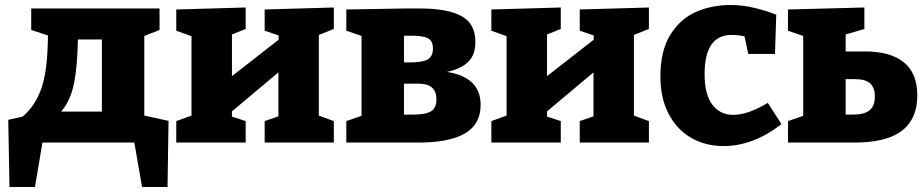

<svg xmlns="http://www.w3.org/2000/svg" viewBox="-20 -571 3701 769"><path d="M558 -108 655 -87 651 178H549L518 0H150L120 178H18L13 -91L71 -104Q123 -149 147 -220.5Q171 -292 172 -429L105 -451V-537H619V-451L558 -427ZM388 -413H292Q290 -303 276 -235Q262 -167 225 -124H388Z M1317 -541V-455L1257 -431V-108L1317 -86V0H1040V-86L1095 -105V-281L909 -125V-104L964 -86V0H686V-86L747 -108V-426L686 -448V-533L964 -541V-455L909 -433V-266L1096 -412V-429L1040 -448V-533Z M1905 -151Q1905 -73 1842 -36.5Q1779 0 1656 0H1367V-86L1428 -107V-427L1367 -448V-533L1598 -537H1664Q1771 -537 1827.5 -507Q1884 -477 1884 -403Q1884 -351 1855 -323Q1826 -295 1770 -283Q1905 -262 1905 -151ZM1598 -428V-321H1620Q1672 -321 1693 -333Q1714 -345 1714 -377Q1714 -407 1694.5 -417.5Q1675 -428 1630 -428ZM1634 -112Q1684 -112 1706 -125Q1728 -138 1728 -173Q1728 -205 1710 -220.5Q1692 -236 1654 -236H1598V-112Z M2579 -541V-455L2519 -431V-108L2579 -86V0H2302V-86L2357 -105V-281L2171 -125V-104L2226 -86V0H1948V-86L2009 -108V-426L1948 -448V-533L2226 -541V-455L2171 -433V-266L2358 -412V-429L2302 -448V-533Z M3110 -74Q2997 14 2878 14Q2805 14 2748 -19Q2691 -52 2658 -115Q2625 -178 2625 -265Q2625 -368 2665 -432Q2705 -496 2768 -523.5Q2831 -551 2906 -551Q2954 -551 3003.5 -539Q3053 -527 3089 -512L3084 -355H2977L2962 -425Q2941 -431 2910 -431Q2802 -431 2802 -274Q2802 -194 2832.5 -152.5Q2863 -111 2917 -111Q2976 -111 3055 -159Z M3445 -365Q3546 -365 3600 -321.5Q3654 -278 3654 -188Q3654 -95 3592.5 -47.5Q3531 0 3401 0H3136V-86L3197 -107V-427L3136 -448V-533L3442 -541V-455L3367 -433V-365ZM3396 -112Q3442 -112 3463 -129.5Q3484 -147 3484 -185Q3484 -220 3465 -237Q3446 -254 3406 -254H3367V-112Z"/></svg>

Font: Bitter Pro ExtraBold
Style: Regular
Weight: 800
Designer: Sol Matas, and Bitter project Authors
Foundry: Sol Matas
Version: Version 1.010